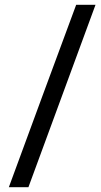

<svg xmlns="http://www.w3.org/2000/svg" viewBox="-20 -765 422 804"><path d="M380 -745H299C204 -490 111 -236 17 19H99Z"/></svg>

Font: Hejaz
Style: Regular
Weight: 400
Designer: Bandar Raffah (Arabic) and Santiago Orozco (Latin)
Foundry: Caramella and Typemade
Version: Version 1.010;hotconv 1.0.109;makeotfexe 2.5.65596